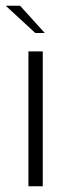

<svg xmlns="http://www.w3.org/2000/svg" viewBox="-39 -649 228 669"><path d="M60 -470H110V0H60ZM84 -534 -19 -629H31L117 -534Z"/></svg>

Font: Smooch Sans Thin
Style: Regular
Weight: 400
Version: Version 1.010